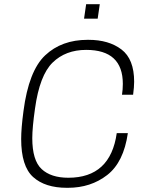

<svg xmlns="http://www.w3.org/2000/svg" viewBox="-20 -886 701 916"><path d="M620 -496Q620 -471 615 -434H562Q566 -459 566 -486Q566 -648 391 -648Q293 -648 231 -587.5Q169 -527 147 -368Q134 -277 134 -227Q134 -121 178.5 -79.5Q223 -38 306 -38Q507 -38 537 -251H590Q570 -112 491.5 -51Q413 10 304 10H299Q195 10 138 -41.5Q81 -93 81 -223Q81 -274 92 -356Q117 -548 195.5 -622Q274 -696 398 -696H402Q499 -696 559.5 -650Q620 -604 620 -496ZM446 -797H381L391 -866H456Z"/></svg>

Font: Chivo Thin Italic
Style: Regular
Weight: 100
Italic angle: -8.05°
Designer: Hector Gatti
Foundry: Omnibus-Type
Version: Version 1.007